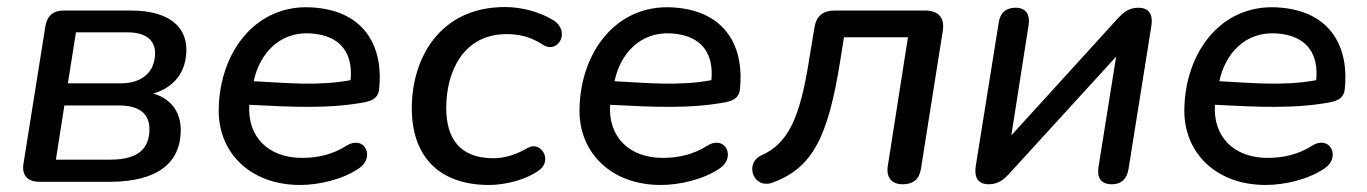

<svg xmlns="http://www.w3.org/2000/svg" viewBox="-20 -517 3887 546"><path d="M92 0H292C428 0 494 -54 494 -147C494 -201 464 -237 416 -251C474 -268 510 -311 510 -376C510 -441 460 -487 353 -487H161C131 -487 114 -472 109 -442L47 -53C41 -19 58 0 92 0ZM294 -63H139L163 -217H320C375 -217 405 -194 405 -150C405 -93 371 -63 294 -63ZM324 -280H173L196 -425H343C393 -425 421 -404 421 -366C421 -311 382 -280 324 -280Z M833 9C888 9 956 -7 1002 -39C1047 -70 1017 -134 966 -103C927 -78 884 -68 839 -68C743 -68 683 -128 689 -219C808 -213 913 -207 1016 -226C1036 -230 1055 -237 1058 -262C1071 -376 1024 -487 866 -496C706 -505 605 -368 602 -208C599 -84 691 9 833 9ZM702 -286V-288C718 -362 773 -428 864 -422C953 -416 984 -361 977 -289C884 -272 797 -281 702 -286Z M1371 9C1416 9 1473 -5 1509 -30C1555 -58 1519 -119 1480 -96C1446 -76 1412 -67 1383 -67C1287 -67 1249 -124 1249 -210C1249 -313 1297 -420 1421 -420C1459 -420 1492 -411 1525 -389C1568 -363 1605 -430 1551 -461C1516 -482 1466 -497 1416 -497C1232 -497 1151 -353 1151 -209C1151 -79 1222 9 1371 9Z M1859 9C1914 9 1982 -7 2028 -39C2073 -70 2043 -134 1992 -103C1953 -78 1910 -68 1865 -68C1769 -68 1709 -128 1715 -219C1834 -213 1939 -207 2042 -226C2062 -230 2081 -237 2084 -262C2097 -376 2050 -487 1892 -496C1732 -505 1631 -368 1628 -208C1625 -84 1717 9 1859 9ZM1728 -286V-288C1744 -362 1799 -428 1890 -422C1979 -416 2010 -361 2003 -289C1910 -272 1823 -281 1728 -286Z M2547 7C2577 7 2594 -7 2599 -37L2661 -429C2667 -466 2649 -487 2612 -487H2353C2320 -487 2301 -471 2296 -438L2282 -354C2255 -177 2220 -109 2145 -75C2096 -53 2122 23 2178 2C2290 -40 2335 -125 2370 -348L2380 -411H2562L2505 -47C2499 -13 2515 7 2547 7Z M2792 7C2820 7 2837 -9 2849 -22L3154 -356L3104 -43C3099 -12 3110 7 3142 7C3168 7 3184 -7 3189 -35L3254 -442C3258 -466 3255 -495 3217 -495C3188 -495 3173 -479 3160 -466L2856 -132L2905 -445C2910 -475 2898 -495 2868 -495C2841 -495 2824 -481 2820 -452L2755 -46C2752 -26 2751 7 2792 7Z M3579 9C3634 9 3702 -7 3748 -39C3793 -70 3763 -134 3712 -103C3673 -78 3630 -68 3585 -68C3489 -68 3429 -128 3435 -219C3554 -213 3659 -207 3762 -226C3782 -230 3801 -237 3804 -262C3817 -376 3770 -487 3612 -496C3452 -505 3351 -368 3348 -208C3345 -84 3437 9 3579 9ZM3448 -286V-288C3464 -362 3519 -428 3610 -422C3699 -416 3730 -361 3723 -289C3630 -272 3543 -281 3448 -286Z"/></svg>

Font: SN Pro Medium
Style: Italic
Weight: 400
Italic angle: -9°
Designer: Tobias Whetton
Foundry: Supernotes
Version: Version 1.001;Glyphs 3.2 (3249)